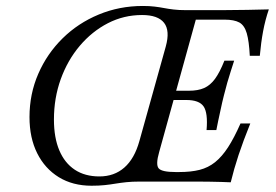

<svg xmlns="http://www.w3.org/2000/svg" viewBox="-20 -602 910 634"><path d="M282.3 11.3Q220.2 11.3 174.2 -16.9Q128.2 -45.2 102.8 -96Q77.4 -146.8 77.4 -215.3Q77.4 -291.9 106.5 -358.5Q135.5 -425 186.7 -475.4Q237.9 -525.8 306 -554Q374.2 -582.3 451.6 -582.3Q474.2 -582.3 490.7 -580.2Q507.3 -578.2 521.8 -575.4Q536.3 -572.6 553.2 -570.6Q570.2 -568.5 593.5 -568.5H713.7Q758.1 -568.5 796.8 -569.4Q835.5 -570.2 867.7 -571Q855.6 -535.5 848.8 -498.8Q841.9 -462.1 837.9 -417.7H804.8Q802.4 -466.1 794.8 -492.3Q787.1 -518.5 770.2 -527.8Q753.2 -537.1 721.8 -537.1H626.6L505.6 -100Q493.5 -58.1 504 -46Q514.5 -33.9 559.7 -33.9H571.8Q610.5 -33.9 639.1 -41.1Q667.7 -48.4 690.3 -66.5Q712.9 -84.7 733.1 -115.7Q753.2 -146.8 774.2 -194.4H806.5Q783.1 -136.3 767.7 -89.9Q752.4 -43.5 741.9 0Q727.4 -0.8 710.5 -1.2Q693.5 -1.6 674.2 -2Q654.8 -2.4 633.1 -2.4Q611.3 -2.4 587.1 -2.4H441.1Q416.1 -2.4 397.2 -0.4Q378.2 1.6 361.3 4.4Q344.4 7.3 325.4 9.3Q306.5 11.3 282.3 11.3ZM308.1 -19.4Q357.3 -19.4 390.7 -48.8Q424.2 -78.2 440.3 -136.3L527.4 -448.4Q541.9 -500.8 521.8 -526.6Q501.6 -552.4 449.2 -552.4Q388.7 -552.4 336.3 -525.4Q283.9 -498.4 243.5 -450.8Q203.2 -403.2 180.6 -340.7Q158.1 -278.2 158.1 -207.3Q158.1 -147.6 175.8 -105.6Q193.5 -63.7 227 -41.5Q260.5 -19.4 308.1 -19.4ZM525 -271.8 533.9 -302.4H666.9L658.1 -271.8ZM662.1 -172.6Q666.9 -229 652.4 -250.4Q637.9 -271.8 595.2 -271.8L604 -302.4Q633.9 -302.4 654 -311.3Q674.2 -320.2 689.9 -341.5Q705.6 -362.9 721 -401.6H753.2Q748.4 -386.3 742.3 -367.7Q736.3 -349.2 730.6 -329.4Q725 -309.7 719.4 -287.1Q716.9 -277.4 713.7 -263.7Q710.5 -250 707.3 -234.3Q704 -218.5 700.4 -202.4Q696.8 -186.3 694.4 -172.6Z"/></svg>

Font: Playfair 5pt SemiExpanded Light 12pt
Style: Italic
Weight: 300
Italic angle: -15.6°
Version: Version 2.000;gftools[0.9.28]